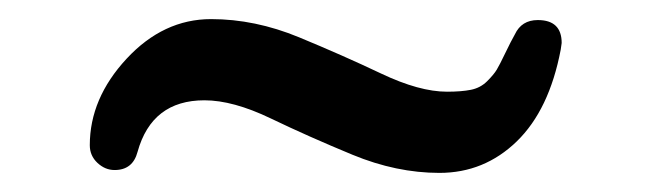

<svg xmlns="http://www.w3.org/2000/svg" viewBox="-20 -387 678 201"><path d="M543 -366Q568 -366 568 -342Q568 -341 567.5 -338.5Q567 -336 567 -335Q555 -272 521 -239Q487 -206 440 -206Q395 -206 349 -225Q303 -244 263.5 -263Q224 -282 194 -282Q139 -282 124 -228Q119 -209 100 -209Q90 -209 82 -216.5Q74 -224 74 -235Q74 -284 112.5 -325.5Q151 -367 201 -367Q247 -367 293 -348Q339 -329 379 -310Q419 -291 448 -291Q463 -291 473 -293Q483 -295 490 -302Q497 -309 500 -314Q503 -319 509 -331.5Q515 -344 519 -351Q526 -366 543 -366Z"/></svg>

Font: VarelaRound
Style: Regular
Weight: 400
Designer: Joe Prince, Avraham Cornfeld
Foundry: Joe Prince, Avraham Cornfeld
Version: Version 2.000;PS 002.000;hotconv 1.0.88;makeotf.lib2.5.64775